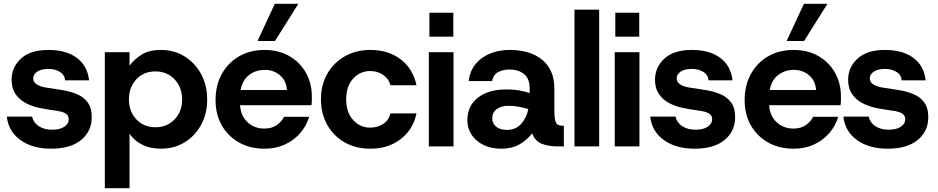

<svg xmlns="http://www.w3.org/2000/svg" viewBox="-20 -771 4940 1011"><path d="M249 12Q150 12 87 -34Q24 -80 16 -157H149Q156 -125 184.5 -106.5Q213 -88 254 -88Q296 -88 319 -104Q342 -120 342 -143Q342 -162 326 -173Q310 -184 269 -189Q254 -191 230 -195Q206 -199 191 -202Q150 -210 116 -228Q82 -246 61.5 -276Q41 -306 41 -351Q41 -417 90.5 -462.5Q140 -508 235 -508Q329 -508 385 -466Q441 -424 449 -348H323Q320 -378 294.5 -393Q269 -408 236 -408Q196 -408 175.5 -393.5Q155 -379 155 -358Q155 -322 221 -310Q235 -308 262.5 -304Q290 -300 306 -297Q345 -291 381 -277Q417 -263 440 -234Q463 -205 463 -154Q463 -80 407.5 -34Q352 12 249 12Z M532 220V-496H662V-425Q686 -458 725 -483Q764 -508 827 -508Q897 -508 952 -474Q1007 -440 1039 -381Q1071 -322 1071 -247Q1071 -172 1039 -113.5Q1007 -55 952 -21.5Q897 12 827 12Q771 12 729 -9Q687 -30 662 -67V220ZM798 -101Q860 -101 899.5 -142.5Q939 -184 939 -247Q939 -311 899.5 -353Q860 -395 798 -395Q737 -395 698 -353.5Q659 -312 659 -248Q659 -184 698 -142.5Q737 -101 798 -101Z M1373 12Q1297 12 1239 -20.5Q1181 -53 1148 -110.5Q1115 -168 1115 -244Q1115 -321 1147.5 -380.5Q1180 -440 1238 -474Q1296 -508 1373 -508Q1447 -508 1503 -476Q1559 -444 1590.5 -388.5Q1622 -333 1622 -264Q1622 -254 1622 -242Q1622 -230 1620 -217H1244Q1248 -160 1284 -127Q1320 -94 1372 -94Q1410 -94 1436 -111.5Q1462 -129 1476 -156H1608Q1594 -109 1561 -70.5Q1528 -32 1480 -10Q1432 12 1373 12ZM1374 -403Q1327 -403 1292 -376.5Q1257 -350 1247 -297H1491Q1488 -345 1455 -374Q1422 -403 1374 -403ZM1336 -555 1427 -751H1551L1428 -555Z M1930 12Q1854 12 1795.5 -21Q1737 -54 1703.5 -113Q1670 -172 1670 -248Q1670 -324 1703.5 -382.5Q1737 -441 1795.5 -474.5Q1854 -508 1930 -508Q2025 -508 2090 -458.5Q2155 -409 2173 -322H2036Q2027 -356 1998 -376.5Q1969 -397 1929 -397Q1877 -397 1840 -357.5Q1803 -318 1803 -248Q1803 -178 1840 -138.5Q1877 -99 1929 -99Q1969 -99 1998 -118.5Q2027 -138 2036 -174H2173Q2156 -90 2090.5 -39Q2025 12 1930 12Z M2241 -578V-704H2367V-578ZM2238 0V-496H2368V0Z M2620 12Q2564 12 2524 -8.5Q2484 -29 2462.5 -62.5Q2441 -96 2441 -137Q2441 -214 2497 -257Q2553 -300 2644 -300Q2687 -300 2718 -294Q2749 -288 2769 -281V-305Q2769 -357 2739.5 -381Q2710 -405 2663 -405Q2630 -405 2604 -392Q2578 -379 2571 -344H2448Q2454 -397 2484 -433.5Q2514 -470 2560.5 -489Q2607 -508 2663 -508Q2774 -508 2836.5 -455Q2899 -402 2899 -305V-193Q2899 -155 2903.5 -137Q2908 -119 2918 -114Q2928 -109 2945 -109H2949V0H2921Q2868 0 2832.5 -14Q2797 -28 2782 -69Q2756 -34 2715.5 -11Q2675 12 2620 12ZM2649 -87Q2696 -87 2724.5 -119Q2753 -151 2762 -197Q2741 -203 2713.5 -208.5Q2686 -214 2658 -214Q2619 -214 2595.5 -196.5Q2572 -179 2572 -148Q2572 -121 2592.5 -104Q2613 -87 2649 -87Z M3005 0V-720H3135V0Z M3220 -578V-704H3346V-578ZM3217 0V-496H3347V0Z M3637 12Q3538 12 3475 -34Q3412 -80 3404 -157H3537Q3544 -125 3572.5 -106.5Q3601 -88 3642 -88Q3684 -88 3707 -104Q3730 -120 3730 -143Q3730 -162 3714 -173Q3698 -184 3657 -189Q3642 -191 3618 -195Q3594 -199 3579 -202Q3538 -210 3504 -228Q3470 -246 3449.5 -276Q3429 -306 3429 -351Q3429 -417 3478.5 -462.5Q3528 -508 3623 -508Q3717 -508 3773 -466Q3829 -424 3837 -348H3711Q3708 -378 3682.5 -393Q3657 -408 3624 -408Q3584 -408 3563.5 -393.5Q3543 -379 3543 -358Q3543 -322 3609 -310Q3623 -308 3650.5 -304Q3678 -300 3694 -297Q3733 -291 3769 -277Q3805 -263 3828 -234Q3851 -205 3851 -154Q3851 -80 3795.5 -34Q3740 12 3637 12Z M4159 12Q4083 12 4025 -20.5Q3967 -53 3934 -110.5Q3901 -168 3901 -244Q3901 -321 3933.5 -380.5Q3966 -440 4024 -474Q4082 -508 4159 -508Q4233 -508 4289 -476Q4345 -444 4376.5 -388.5Q4408 -333 4408 -264Q4408 -254 4408 -242Q4408 -230 4406 -217H4030Q4034 -160 4070 -127Q4106 -94 4158 -94Q4196 -94 4222 -111.5Q4248 -129 4262 -156H4394Q4380 -109 4347 -70.5Q4314 -32 4266 -10Q4218 12 4159 12ZM4160 -403Q4113 -403 4078 -376.5Q4043 -350 4033 -297H4277Q4274 -345 4241 -374Q4208 -403 4160 -403ZM4122 -555 4213 -751H4337L4214 -555Z M4654 12Q4555 12 4492 -34Q4429 -80 4421 -157H4554Q4561 -125 4589.5 -106.5Q4618 -88 4659 -88Q4701 -88 4724 -104Q4747 -120 4747 -143Q4747 -162 4731 -173Q4715 -184 4674 -189Q4659 -191 4635 -195Q4611 -199 4596 -202Q4555 -210 4521 -228Q4487 -246 4466.5 -276Q4446 -306 4446 -351Q4446 -417 4495.5 -462.5Q4545 -508 4640 -508Q4734 -508 4790 -466Q4846 -424 4854 -348H4728Q4725 -378 4699.5 -393Q4674 -408 4641 -408Q4601 -408 4580.5 -393.5Q4560 -379 4560 -358Q4560 -322 4626 -310Q4640 -308 4667.5 -304Q4695 -300 4711 -297Q4750 -291 4786 -277Q4822 -263 4845 -234Q4868 -205 4868 -154Q4868 -80 4812.5 -34Q4757 12 4654 12Z"/></svg>

Font: HostGroteskBold
Style: Bold
Weight: 700
Designer: Doukan Karapınar based on Poppins by Indian Type Foundry, Jonny Pinhorn
Foundry: Element Type
Version: Version 1.001; ttfautohint (v1.8.4.7-5d5b)